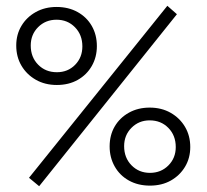

<svg xmlns="http://www.w3.org/2000/svg" viewBox="-20 -636 712 662"><path d="M115 6 80 -23 557 -616 590 -587ZM176 -343Q135 -343 103.5 -361Q72 -379 54 -409.5Q36 -440 36 -479Q36 -517 54 -547Q72 -577 103.5 -594.5Q135 -612 175 -612Q216 -612 247.5 -594.5Q279 -577 296.5 -546.5Q314 -516 314 -477Q314 -439 296.5 -408.5Q279 -378 248 -360.5Q217 -343 176 -343ZM176 -387Q214 -387 239 -412.5Q264 -438 264 -476Q264 -516 238.5 -542Q213 -568 175 -568Q137 -568 111.5 -542.5Q86 -517 86 -479Q86 -439 111.5 -413Q137 -387 176 -387ZM496 -265Q537 -265 568.5 -247Q600 -229 618 -198.5Q636 -168 636 -129Q636 -91 618 -61Q600 -31 569 -13.5Q538 4 497 4Q456 4 424.5 -13.5Q393 -31 375.5 -62Q358 -93 358 -131Q358 -170 375.5 -200Q393 -230 424.5 -247.5Q456 -265 496 -265ZM496 -221Q459 -221 433.5 -195.5Q408 -170 408 -132Q408 -92 433.5 -66Q459 -40 497 -40Q535 -40 560.5 -65.5Q586 -91 586 -129Q586 -169 560.5 -195Q535 -221 496 -221Z"/></svg>

Font: Ysabeau Office
Style: Regular
Weight: 400
Designer: Christian Thalmann (Catharsis Fonts)
Version: Version 2.001;gftools[0.9.30]; featfreeze: tnum,lnum,ss02